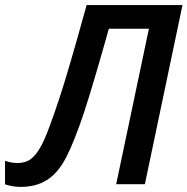

<svg xmlns="http://www.w3.org/2000/svg" viewBox="-63 -734 747 765"><path d="M-43 0.5V-93.3Q-18.1 -84.5 6.8 -84.5Q39.1 -84.5 60.5 -100.8Q82 -117.2 102.5 -155.3Q121.6 -190.4 154.8 -287.1Q188.5 -380.9 245.1 -581.5L282.2 -713.9H664.1L514.2 0H399.9L530.3 -619.6H370.6L351.1 -550.3Q286.6 -323.2 254.4 -235.4Q215.3 -127 186.5 -82.5Q158.2 -37.6 122.1 -15.6Q79.6 10.7 19 10.7Q-11.2 10.7 -43 0.5Z"/></svg>

Font: Viking Open Sans Light
Style: Bold Italic
Weight: 600
Italic angle: -12°
Foundry: Ascender Corporation
Version: Version 2.000